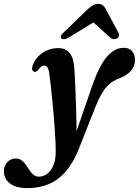

<svg xmlns="http://www.w3.org/2000/svg" viewBox="-132 -721 714 988"><path d="M346.5 -291Q381 -386.5 419.8 -430.8Q458.5 -475 504.5 -475Q532 -475 547.2 -458.2Q562.5 -441.5 562.5 -413.5Q562.5 -380 542.8 -357.5Q523 -335 488.5 -320.5Q468.5 -313.5 451.5 -303.5Q434.5 -293.5 419 -277Q403.5 -260.5 388.8 -234.5Q374 -208.5 358.5 -169.5L284.5 17.5Q254 102 213.5 152.5Q173 203 122 225Q71 247 9 247Q-50 247 -81 223Q-112 199 -112 160Q-112 133.5 -95 114.2Q-78 95 -51 95Q-32 95 -19.8 104.5Q-7.5 114 1.8 127.8Q11 141.5 20 155.2Q29 169 40.2 178.5Q51.5 188 68 188Q86 188 101.8 179.2Q117.5 170.5 129.2 154.2Q141 138 147.8 115.2Q154.5 92.5 154.5 64.5Q155 44 153.8 14Q152.5 -16 150 -52.5Q147.5 -89 144.2 -128Q141 -167 137.2 -205.2Q133.5 -243.5 129.5 -278Q125.5 -312.5 122 -339Q119.5 -362 112.8 -372.8Q106 -383.5 96 -383.5Q89 -383.5 81.8 -379Q74.5 -374.5 65 -362Q59.5 -355 54.5 -352.8Q49.5 -350.5 43.5 -351.5Q38 -353 34.5 -360.5Q31 -368 35.5 -382.5Q44.5 -409 63.8 -429.5Q83 -450 110 -461.8Q137 -473.5 168.5 -473.5Q202.5 -473.5 223.8 -451Q245 -428.5 249 -382Q251.5 -360 253.2 -324.2Q255 -288.5 256.8 -245Q258.5 -201.5 259.8 -155.2Q261 -109 261.8 -65.2Q262.5 -21.5 263 13.5L244.5 4.5ZM384.5 -627.5H324.5L437 -526Q445 -519.5 454.2 -519.2Q463.5 -519 471 -523.5Q477.5 -528 480.2 -535.8Q483 -543.5 477.5 -552.5L412 -674.5Q405 -687.5 396.8 -694.2Q388.5 -701 374 -701Q359 -701 347 -694.2Q335 -687.5 320.5 -674.5L194 -552.5Q183.5 -543.5 181.2 -535.8Q179 -528 183 -523.5Q188 -519 197.2 -519.2Q206.5 -519.5 218.5 -526Z"/></svg>

Font: Fraunces SemiBold
Style: Italic
Weight: 600
Italic angle: -16°
Version: Version 1.000;[b76b70a41]